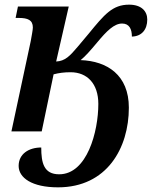

<svg xmlns="http://www.w3.org/2000/svg" viewBox="-20 -564 655 824"><path d="M229 240C439 240 533 71 533 -102C533 -242 440 -302 326 -306C346 -322 367 -346 398 -383C438 -431 470 -463 504 -463C535 -463 546 -439 546 -407C588 -408 612 -437 612 -480C612 -516 587 -544 534 -544C463 -544 428 -502 361 -420L314 -364C280 -324 260 -302 221 -300L275 -536H57L47 -487H61C99 -487 121 -478 121 -446C121 -437 116 -410 112 -388L29 0H159L210 -245C233 -251 255 -254 283 -254C354 -254 402 -205 402 -118C402 0 354 184 234 184C168 184 157 135 157 69C103 69 60 97 60 148C60 199 117 240 229 240Z"/></svg>

Font: Noto Serif SemiBold
Style: Italic
Weight: 600
Italic angle: -12°
Designer: Monotype Design Team
Foundry: Monotype Imaging Inc.
Version: Version 2.014